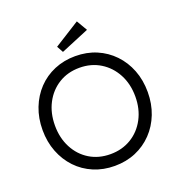

<svg xmlns="http://www.w3.org/2000/svg" viewBox="-158 -1036 1102 1179"><g transform="rotate(-20 392.5 -447.0)"><path d="M392 10Q318 10 255 -16.5Q192 -43 146 -91.5Q100 -140 74.5 -205.5Q49 -271 49 -348Q49 -426 74.5 -491.5Q100 -557 146 -605.5Q192 -654 255 -680.5Q318 -707 392 -707Q467 -707 529.5 -680.5Q592 -654 638.5 -605.5Q685 -557 710.5 -491.5Q736 -426 736 -348Q736 -271 710.5 -205.5Q685 -140 638.5 -91.5Q592 -43 529.5 -16.5Q467 10 392 10ZM392 -67Q468 -67 527.5 -103Q587 -139 621 -203Q655 -267 655 -348Q655 -430 621 -494Q587 -558 527.5 -594.5Q468 -631 392 -631Q315 -631 256 -594.5Q197 -558 163.5 -494Q130 -430 130 -348Q130 -267 163.5 -203Q197 -139 256 -103Q315 -67 392 -67ZM331 -757 308 -799 475 -904 516 -834Z"/></g></svg>

Font: Lexend Light
Style: Regular
Weight: 300
Designer: Bonnie Shaver-Troup, Thomas Jockin
Foundry: Lexend
Version: Version 1.007; ttfautohint (v1.8.3)